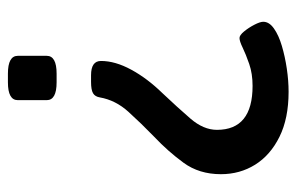

<svg xmlns="http://www.w3.org/2000/svg" viewBox="-152 -595 749 485"><g transform="rotate(90 222.5 -352.5)"><path d="M170 -208Q134 -208 134 -233Q134 -269 156 -309.5Q178 -350 215 -388Q251 -426 279.5 -459Q308 -492 308 -526Q308 -616 197 -616Q166 -616 141.5 -607.5Q117 -599 100.5 -591Q84 -583 76 -583Q69 -583 59.5 -594.5Q50 -606 42.5 -620.5Q35 -635 35 -643Q35 -658 52 -670Q69 -682 96 -690Q123 -698 153.5 -702.5Q184 -707 212 -707Q279 -707 325.5 -684Q372 -661 396 -622.5Q420 -584 420 -536Q420 -481 391 -441.5Q362 -402 326 -368Q292 -335 262.5 -302.5Q233 -270 226 -230Q224 -218 215.5 -213Q207 -208 187 -208ZM166 2Q121 2 121 -23V-96Q121 -121 166 -121H188Q233 -121 233 -96V-23Q233 2 188 2Z"/></g></svg>

Font: Asap Medium
Style: Regular
Weight: 500
Designer: Pablo Cosgaya
Foundry: Omnibus-Type
Version: Version 3.001; ttfautohint (v1.8.3)